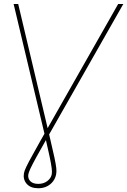

<svg xmlns="http://www.w3.org/2000/svg" viewBox="-20 -748 651 983"><path d="M49.8 -727.5H73.2L237.3 -35.2Q251.5 24.4 258.8 59.1Q266.1 93.8 268.1 112.3Q270 130.9 267.6 143.1Q264.2 163.6 251.7 180.2Q239.3 196.8 220 206.3Q200.7 215.8 175.8 215.8Q136.7 215.8 116.9 193.4Q97.2 170.9 102.5 139.6Q103.5 133.3 106.2 125.7Q108.9 118.2 114.3 106.7Q119.6 95.2 128.9 77.9Q138.2 60.5 152.1 35.6Q166 10.7 185.5 -24.4L585 -727.5H611.3L223.1 -44.9Q187.5 17.6 166.7 55.4Q146 93.3 136.5 113.5Q127 133.8 125 144.5Q121.6 165.5 135 179.4Q148.4 193.4 175.8 193.4Q203.1 193.4 222.2 179Q241.2 164.6 245.1 143.6Q247.1 133.3 244.6 113Q242.2 92.8 233.9 53.2Q225.6 13.7 210 -53.7Z"/></svg>

Font: Inter 18pt Thin
Style: Italic
Weight: 250
Italic angle: -9.3988°
Version: Version 4.001;git-66647c0bb